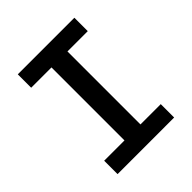

<svg xmlns="http://www.w3.org/2000/svg" viewBox="-191 -818 943 943"><g transform="rotate(-45 280.0 -346.5)"><path d="M84 0V-93H225V-600H84V-693H477V-600H336V-93H477V0Z"/></g></svg>

Font: Ubuntu Sans Mono Medium
Style: Regular
Weight: 500
Monospace: yes
Designer: Dalton Maag Ltd
Foundry: Dalton Maag Ltd
Version: Version 1.006